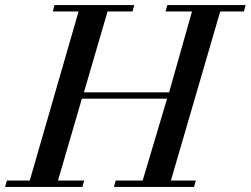

<svg xmlns="http://www.w3.org/2000/svg" viewBox="-64 -735 986 755"><path d="M144 -690 150 -715H464L457 -690H359L266 -372H601L691 -690H587L594 -715H902L895 -690H802L608 -25H706L699 0H384L391 -25H497L593 -347H258L164 -25H267L260 0H-44L-37 -25H53L245 -690Z"/></svg>

Font: Justus
Style: Italic
Weight: 400
Italic angle: -12°
Version: Version 001.001